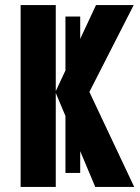

<svg xmlns="http://www.w3.org/2000/svg" viewBox="-20 -734 549 754"><path d="M295 -55H237V-669H295ZM507 0H354L199 -369V0H61V-714H199V-376L357 -714H505L331 -373Z"/></svg>

Font: Noto Sans Display ExtraCondensed
Style: Bold
Weight: 700
Width: 2
Designer: Monotype Design Team
Foundry: Monotype Imaging Inc.
Version: Version 2.003